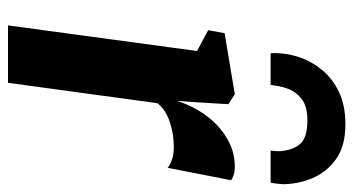

<svg xmlns="http://www.w3.org/2000/svg" viewBox="-222 -662 884 480"><g transform="rotate(90 220.0 -422.0)"><path d="M43.5 0 107.5 -472.5 55.5 -500.5 63 -541.5 215.5 -567 240.5 -551 235 -460 232 -422Q240.5 -449.5 255.8 -475.5Q271 -501.5 292.2 -522Q313.5 -542.5 340 -554.8Q366.5 -567 397 -567Q409 -567 418 -564Q427 -561 430.5 -557.5L399.5 -399Q396 -403 382.2 -408.8Q368.5 -414.5 346 -414.5Q330 -414.5 314.2 -411.8Q298.5 -409 284.2 -404.2Q270 -399.5 258 -391.8Q246 -384 238 -373.5L187 0ZM113 -656.5Q113 -661 112.8 -665Q112.5 -669 113 -673.5Q113.5 -700 123.5 -729.5Q133.5 -759 154.8 -785Q176 -811 209.5 -827.2Q243 -843.5 291 -843.5Q345.5 -843.5 378.2 -819.8Q411 -796 425.8 -760Q440.5 -724 440.5 -687Q440 -680 439 -671.5Q438 -663 437 -656.5H356.5Q357 -662 357.5 -667Q358 -672 358 -677.5Q356.5 -709 341.2 -728.8Q326 -748.5 280.5 -748.5Q245.5 -748.5 227 -733.8Q208.5 -719 201.2 -697.8Q194 -676.5 192.5 -656.5Z"/></g></svg>

Font: Merriweather 20pt ExtraBold
Style: Italic
Weight: 800
Italic angle: -7.8°
Version: Version 2.101